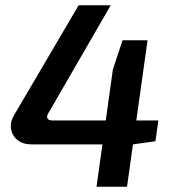

<svg xmlns="http://www.w3.org/2000/svg" viewBox="-20 -710 662 730"><path d="M401 -690 167 -285Q156 -269 160 -260.5Q164 -252 180 -252H582L571 -173L485 -161H101Q67 -161 46.5 -177.5Q26 -194 22 -220.5Q18 -247 34 -273L279 -690ZM541 -557 463 0H347L409 -445L446 -557Z"/></svg>

Font: Exo 2 SemiBold
Style: Italic
Weight: 600
Italic angle: -8°
Designer: Natanael Gama
Foundry: Natanael Gama
Version: Version 2.010